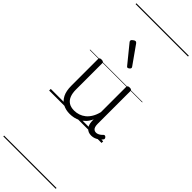

<svg xmlns="http://www.w3.org/2000/svg" viewBox="-514 -1092 1673 1673"><g transform="rotate(45 323.0 -255.0)"><path d="M270 18Q222 18 185 -1.5Q148 -21 127.5 -61.5Q107 -102 107 -166V-496Q107 -505 113 -509.5Q119 -514 132 -514Q146 -514 152.5 -509.5Q159 -505 159 -496V-171Q159 -127 171.5 -95.5Q184 -64 210 -47Q236 -30 277 -30Q306 -30 333 -39Q360 -48 383 -66.5Q406 -85 424 -115Q442 -145 452 -186V-496Q452 -506 458.5 -510.5Q465 -515 479 -515Q492 -515 498 -510.5Q504 -506 504 -496V-93Q504 -73 508.5 -58.5Q513 -44 523 -36.5Q533 -29 547 -29Q557 -29 567 -32.5Q577 -36 587 -43Q597 -50 607 -61Q613 -67 620 -66.5Q627 -66 633 -59Q638 -54 639.5 -47Q641 -40 636 -34Q625 -19 609 -7Q593 5 575 12Q557 19 537 19Q517 19 502 13Q487 7 476 -5Q465 -17 459 -35Q453 -53 452 -76V-97Q437 -63 415.5 -41Q394 -19 370 -6Q346 7 320.5 12.5Q295 18 270 18ZM342 -623Q339 -623 335.5 -625Q332 -627 329 -632L198 -793Q195 -797 193.5 -800Q192 -803 192 -807Q192 -814 198.5 -820.5Q205 -827 213.5 -832Q222 -837 228 -837Q238 -837 245 -827L364 -659Q367 -654 368 -651.5Q369 -649 369 -647Q369 -639 359 -631Q349 -623 342 -623ZM0 555H646V565H0ZM0 -20H646V0H0ZM0 -505H646V-500H0ZM0 -1075H646V-1065H0Z"/></g></svg>

Font: Playwrite AR Guides
Style: Regular
Weight: 400
Designer: Veronika Burian, José Scaglione
Foundry: TypeTogether
Version: Version 1.003